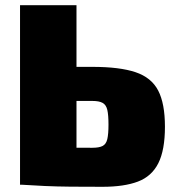

<svg xmlns="http://www.w3.org/2000/svg" viewBox="-20 -710 674 738"><path d="M335 -453Q440 -453 501 -432.5Q562 -412 588 -362Q614 -312 614 -223Q614 -133 588.5 -82.5Q563 -32 510 -12Q457 8 374 8Q304 8 251 7.5Q198 7 153.5 5Q109 3 63 0L78 -145Q103 -144 172 -143Q241 -142 335 -142Q361 -142 374.5 -149Q388 -156 392.5 -175.5Q397 -195 397 -231Q397 -268 392.5 -287.5Q388 -307 374.5 -314.5Q361 -322 335 -322H77V-453ZM274 -690V0H57V-690Z"/></svg>

Font: Exo 2 Black
Style: Regular
Weight: 900
Designer: Natanael Gama
Foundry: Natanael Gama
Version: Version 2.010